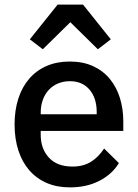

<svg xmlns="http://www.w3.org/2000/svg" viewBox="-20 -798 596 830"><path d="M282 12Q226 12 182 -7Q138 -26 107 -61.5Q76 -97 59.5 -147.5Q43 -198 43 -260Q43 -322 59.5 -372.5Q76 -423 107 -458.5Q138 -494 182 -513Q226 -532 282 -532Q339 -532 382.5 -512Q426 -492 455 -456.5Q484 -421 498.5 -374Q513 -327 513 -273V-232H156V-215Q156 -155 191.5 -116.5Q227 -78 293 -78Q341 -78 374 -99Q407 -120 430 -156L494 -93Q465 -45 410 -16.5Q355 12 282 12ZM282 -447Q254 -447 230.5 -437Q207 -427 190.5 -409Q174 -391 165 -366Q156 -341 156 -311V-304H398V-314Q398 -374 367 -410.5Q336 -447 282 -447ZM339 -778 459 -628 403 -585 284 -702 165 -585 109 -628 229 -778Z"/></svg>

Font: IBM Plex Sans Thai Medm
Style: Regular
Weight: 500
Designer: Mike Abbink, Paul van der Laan, Pieter van Rosmalen, Ben Mitchell, Mark Frömberg
Foundry: Bold Monday
Version: Version 1.2